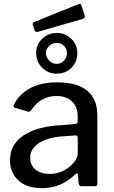

<svg xmlns="http://www.w3.org/2000/svg" viewBox="-20 -968 592 998"><path d="M369 -60Q334 -26 292 -8Q250 10 198 10Q120 10 76 -30Q32 -70 32 -135Q32 -190 63.5 -229Q95 -268 156 -291Q217 -314 304 -318L368 -323Q375 -324 379.5 -327Q384 -330 384 -338V-363Q384 -412 354.5 -440.5Q325 -469 273 -469Q233 -469 200 -451Q167 -433 142 -395Q138 -390 135 -388Q132 -386 125 -388L57 -408Q52 -410 50.5 -413.5Q49 -417 54 -427Q82 -481 138.5 -510.5Q195 -540 277 -540Q349 -540 395.5 -519.5Q442 -499 464 -460.5Q486 -422 486 -370V-17Q486 -7 483 -3.5Q480 0 471 0H404Q396 0 392.5 -5.5Q389 -11 388 -20L386 -58Q384 -74 369 -60ZM384 -249Q384 -266 370 -264L316 -260Q276 -258 243 -249.5Q210 -241 186.5 -227Q163 -213 150 -193.5Q137 -174 137 -148Q137 -109 164.5 -86.5Q192 -64 239 -64Q269 -64 295.5 -74.5Q322 -85 341 -101Q362 -118 373 -136Q384 -154 384 -171V-249ZM382 -692Q382 -646 351 -615.5Q320 -585 275 -585Q230 -585 199 -616.5Q168 -648 168 -694Q168 -723 182.5 -746Q197 -769 221.5 -783Q246 -797 275 -797Q305 -797 329 -783Q353 -769 367.5 -745.5Q382 -722 382 -692ZM328 -691Q328 -715 312.5 -730Q297 -745 274 -745Q253 -745 236 -730Q219 -715 219 -691Q219 -670 236 -653Q253 -636 274 -636Q297 -636 312.5 -653Q328 -670 328 -691ZM403 -940 420 -889Q425 -874 408 -869L178 -803Q171 -801 167 -802.5Q163 -804 160 -811L151 -837Q147 -850 156 -853L389 -947Q399 -951 403 -940Z"/></svg>

Font: Libre Franklin Thin Medium
Style: Regular
Weight: 500
Version: Version 3.000